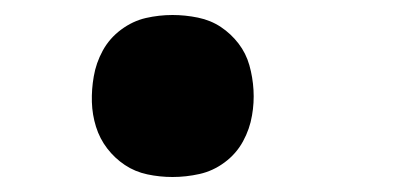

<svg xmlns="http://www.w3.org/2000/svg" viewBox="-20 -228 540 256"><path d="M210 8Q193 8 176.5 4.5Q160 1 146.5 -8Q133 -17 123 -30Q113 -43 108 -59Q103 -75 102.5 -92Q102 -109 105 -126Q108 -144 117 -160.5Q126 -177 141.5 -188.5Q157 -200 174.5 -204Q192 -208 210 -208Q227 -208 244 -204.5Q261 -201 274.5 -192Q288 -183 298 -170Q308 -157 312.5 -141Q317 -125 318 -108Q319 -91 316 -74Q313 -56 304 -39.5Q295 -23 279.5 -11.5Q264 0 246 4Q228 8 210 8Z"/></svg>

Font: Iosevka Term Curly Heavy
Style: Italic
Weight: 900
Italic angle: -9°
Designer: Belleve Invis
Foundry: Belleve Invis
Version: Version 32.3.0